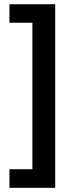

<svg xmlns="http://www.w3.org/2000/svg" viewBox="-20 -734 357 912"><path d="M24.9 69.8H133.8V-626H24.9V-713.9H242.2V158.2H24.9Z"/></svg>

Font: Droid Sans TV
Style: Bold
Weight: 600
Version: Version 1.00